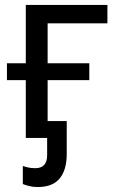

<svg xmlns="http://www.w3.org/2000/svg" viewBox="-20 -556 474 774"><path d="M132 198Q113 198 97.5 194Q82 190 72 186V113Q80 116 93 119Q106 122 122 122Q170 122 170 70V0H84V-233H8V-301H84V-536H413V-462H172V-301H340V-233H172V-68H249V65Q249 129 220.5 163.5Q192 198 132 198Z"/></svg>

Font: Go Noto Kurrent-Regular
Style: Regular
Weight: 400
Designer: Monotype Design Team
Foundry: Monotype Imaging Inc.
Version: Version 2.012; ttfautohint (v1.8.4.7-5d5b)